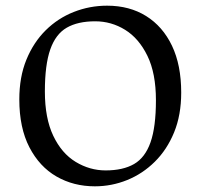

<svg xmlns="http://www.w3.org/2000/svg" viewBox="-20 -644 706 676"><path d="M314 12Q239 12 179 -22.5Q119 -57 83.5 -125.5Q48 -194 48 -294Q48 -373 73 -434Q98 -495 141 -537.5Q184 -580 240 -602Q296 -624 357 -624Q436 -624 494.5 -587.5Q553 -551 585.5 -483Q618 -415 618 -318Q618 -239 593 -178Q568 -117 525 -74.5Q482 -32 427.5 -10Q373 12 314 12ZM352 -44Q413 -44 452 -66.5Q491 -89 510 -143Q529 -197 529 -291Q529 -386 499 -447.5Q469 -509 420.5 -539Q372 -569 315 -569Q254 -569 215 -546.5Q176 -524 157 -470Q138 -416 138 -322Q138 -228 167.5 -166Q197 -104 246.5 -74Q296 -44 352 -44Z"/></svg>

Font: Ancizar Serif Light
Style: Regular
Weight: 400
Version: Version 8.100